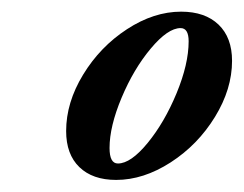

<svg xmlns="http://www.w3.org/2000/svg" viewBox="-20 -596 414 326"><path d="M177.2 -290.5Q137.2 -290.5 114.7 -312.3Q92.3 -334 92.3 -373.5Q92.3 -421.9 121.1 -469.2Q149.9 -516.6 195.6 -546.4Q241.2 -576.2 287.6 -576.2Q328.1 -576.2 351.1 -554.2Q374 -532.2 374 -492.7Q374 -444.8 345 -397.5Q315.9 -350.1 269.8 -320.3Q223.6 -290.5 177.2 -290.5ZM180.2 -318.4Q202.1 -318.4 230.7 -353.3Q259.3 -388.2 279.8 -437.7Q300.3 -487.3 300.3 -525.9Q300.3 -548.3 286.6 -548.3Q265.1 -548.3 236.1 -513.7Q207 -479 186.5 -430.2Q166 -381.3 166 -344.7Q166 -318.4 180.2 -318.4Z"/></svg>

Font: Elstob 6pt SemiBold
Style: Italic
Weight: 600
Italic angle: -20°
Designer: Peter S. Baker
Version: Version 1.015